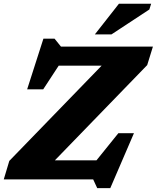

<svg xmlns="http://www.w3.org/2000/svg" viewBox="-23 -955 834 1022"><path d="M791 -707 760.5 -608.5 269 -101.5H490.5L607 -246H690L564 46.5H494.5L473 0H-3L26.5 -98.5L518 -605.5H289.5L207 -479.5H121.5L208 -749H267.5L301.5 -707ZM482 -772 610 -935H781.5L772 -904.5L570.5 -772Z"/></svg>

Font: Newsreader Caption
Style: Bold Italic
Weight: 700
Italic angle: -17°
Designer: Hugues Gentile
Foundry: Production Type
Version: Version 1.001